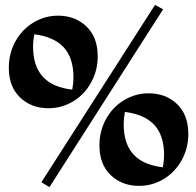

<svg xmlns="http://www.w3.org/2000/svg" viewBox="-20 -744 802 784"><path d="M646 -706 182 20 149 0 613 -724ZM178 -302Q108 -302 62 -346Q16 -390 16 -467Q16 -526 43 -575Q70 -624 116.5 -652Q163 -680 217 -680Q287 -680 333 -636Q379 -592 379 -514Q379 -456 352 -407Q325 -358 278.5 -330Q232 -302 178 -302ZM275 -378Q280 -405 280 -427Q280 -508 240 -551Q200 -594 120 -604Q115 -577 115 -555Q115 -474 155 -430.5Q195 -387 275 -378ZM749 -197Q749 -139 722 -90Q695 -41 648.5 -13Q602 15 548 15Q478 15 432 -29Q386 -73 386 -150Q386 -209 413 -258Q440 -307 486.5 -335Q533 -363 587 -363Q657 -363 703 -319Q749 -275 749 -197ZM645 -61Q650 -88 650 -110Q650 -191 610 -234Q570 -277 490 -287Q485 -260 485 -238Q485 -157 525 -113.5Q565 -70 645 -61Z"/></svg>

Font: Rakkas
Style: Regular
Weight: 400
Designer: Zeynep Akay
Foundry: Zeynep Akay
Version: Version 2.000